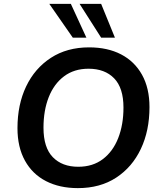

<svg xmlns="http://www.w3.org/2000/svg" viewBox="-20 -959 825 989"><path d="M381 10Q287 10 217 -26Q147 -62 108.5 -131.5Q70 -201 70 -299Q70 -420 114.5 -513.5Q159 -607 242 -661Q325 -715 439 -715Q534 -715 603.5 -679Q673 -643 711.5 -574Q750 -505 750 -407Q750 -286 705.5 -192Q661 -98 578.5 -44Q496 10 381 10ZM383 -100Q458 -100 510 -139.5Q562 -179 589 -248Q616 -317 616 -405Q616 -506 568 -555.5Q520 -605 436 -605Q362 -605 310 -566Q258 -527 231 -458.5Q204 -390 204 -301Q204 -199 252 -149.5Q300 -100 383 -100ZM501 -765 390 -939H501L572 -765ZM355 -765 234 -939H345L425 -765Z"/></svg>

Font: Nunito Sans
Style: Bold Italic
Weight: 700
Italic angle: -9°
Designer: Vernon Adams
Foundry: Vernon Adams
Version: Version 3.006; ttfautohint (v1.8.3)